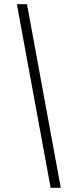

<svg xmlns="http://www.w3.org/2000/svg" viewBox="-20 -770 368 910"><path d="M220 120 60 -750H108L268 120Z"/></svg>

Font: Spectral
Style: Italic
Weight: 400
Italic angle: -10°
Designer: Jean-Baptiste Levee
Foundry: Production Type
Version: Version 2.001